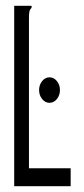

<svg xmlns="http://www.w3.org/2000/svg" viewBox="-20 -643 290 663"><path d="M29 -623H89V-616Q83 -610 81.5 -603Q80 -596 80 -579V-62H224V0H29ZM151 -288Q136 -288 125.5 -301Q115 -314 115 -332Q115 -350 125.5 -363Q136 -376 151 -376Q166 -376 176.5 -363Q187 -350 187 -332Q187 -314 176.5 -301Q166 -288 151 -288Z"/></svg>

Font: Inconsolata UltraCondensed
Style: Regular
Weight: 400
Width: 1
Monospace: yes
Designer: Raph Levien, Cyreal, Brenton Simpson
Foundry: Raph Levien, Cyreal, Google
Version: Version 3.000; ttfautohint (v1.8.2.53-6de2)